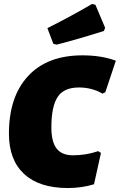

<svg xmlns="http://www.w3.org/2000/svg" viewBox="-20 -937 604 968"><path d="M444 -917 461 -913 510 -797 504 -781Q372 -739 266 -712L249 -716L219 -795Q349 -861 444 -917ZM396 -658Q491 -658 564 -631L511 -472L497 -465Q443 -496 378 -496Q302 -496 270.5 -448Q239 -400 239 -295Q239 -222 265.5 -188Q292 -154 348 -154Q414 -154 475 -175L489 -166L454 -8Q392 11 322 11Q178 11 101.5 -60Q25 -131 25 -263Q25 -449 121.5 -553.5Q218 -658 396 -658Z"/></svg>

Font: Alegreya Sans Black
Style: Italic
Weight: 900
Italic angle: -7°
Designer: Juan Pablo del Peral
Foundry: Huerta Tipografica
Version: Version 2.007